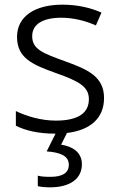

<svg xmlns="http://www.w3.org/2000/svg" viewBox="-20 -563 512 823"><path d="M331 141C331 91 293 65 242 57L267 7C368 -5 426 -57 426 -143C426 -234 357 -265 260 -300C164 -335 118 -351 118 -408C118 -459 163 -487 243 -487C296 -487 349 -473 391 -454L415 -509C367 -530 312 -543 247 -543C130 -543 53 -493 53 -405C53 -314 119 -286 219 -250C319 -215 361 -191 361 -138C361 -81 319 -46 219 -46C156 -46 93 -65 48 -87V-24C88 -4 143 10 218 10L180 86C238 90 275 105 275 143C275 180 245 195 196 195C175 195 156 194 142 190V235C154 238 173 240 194 240C281 240 331 203 331 141Z"/></svg>

Font: Noto Kufi Arabic Light
Style: Regular
Weight: 300
Designer: Monotype Design Team, David Williams, Khaled Hosny
Foundry: Google LLC
Version: Version 2.109